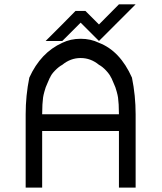

<svg xmlns="http://www.w3.org/2000/svg" viewBox="-20 -853 738 873"><path d="M520.8 0V-257.5H171.7V0H96.7V-333.3Q96.7 -418.3 113.3 -500Q165 -614.2 263.3 -658.3Q300.8 -676.7 346.7 -676.7Q392.5 -676.7 430 -658.3Q525.8 -621.7 580 -500Q596.7 -418.3 596.7 -333.3V0ZM171.7 -333.3H520.8Q520.8 -357.5 519.6 -377.5Q518.3 -397.5 516.7 -409.2Q515 -420.8 510.8 -435.8Q506.7 -450.8 504.6 -456.2Q502.5 -461.7 495.4 -477.9Q488.3 -494.2 485.8 -500H485Q479.2 -514.2 462.5 -532.1Q445.8 -550 430 -558.3Q392.5 -589.2 346.7 -589.2Q300.8 -589.2 263.3 -558.3Q247.5 -550 230 -532.1Q212.5 -514.2 207.5 -500H206.7Q204.2 -494.2 197.1 -477.9Q190 -461.7 187.9 -456.2Q185.8 -450.8 181.7 -435.8Q177.5 -420.8 175.8 -409.2Q174.2 -397.5 172.9 -377.5Q171.7 -357.5 171.7 -333.3ZM430 -666.7 346.7 -750 263.3 -666.7H187.5Q270.8 -749.2 323.3 -803.3H368.3L430 -741.7L520.8 -833.3H596.7Z"/></svg>

Font: 0xA000
Style: Regular
Weight: 400
Version: Version 0.1